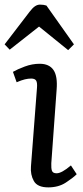

<svg xmlns="http://www.w3.org/2000/svg" viewBox="-41 -797 359 831"><path d="M119 -416Q121 -439 115.5 -448Q110 -457 94 -457Q81 -457 66.5 -453.5Q52 -450 31 -441L15 -486Q34 -497 66 -509Q98 -521 131 -521Q172 -521 190.5 -494Q209 -467 204 -408L181 -90Q180 -68 184 -57.5Q188 -47 204 -47Q226 -47 266 -81L291 -43Q275 -27 243.5 -6.5Q212 14 168 14Q121 14 105.5 -13.5Q90 -41 93 -77ZM279 -605 254 -580 128 -682 1 -582 -21 -605 87 -746Q100 -763 110.5 -770Q121 -777 132 -777Q148 -777 160 -773Z"/></svg>

Font: Literata 12pt
Style: Italic
Weight: 400
Italic angle: -2°
Designer: Latin by Veronika Burian and Jose Scaglione. Greek by Irene Vlachou. Cyrillic by Vera Evstafieva
Foundry: TypeTogether
Version: Version 3.002